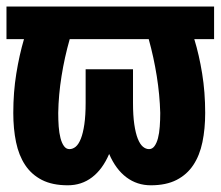

<svg xmlns="http://www.w3.org/2000/svg" viewBox="-20 -548 665 578"><path d="M624.5 -430.2H564.9Q579.6 -382.3 588.6 -326.4Q597.7 -270.5 597.7 -208Q597.7 -160.2 589.4 -120.1Q581.1 -80.1 562 -51.3Q543 -22.5 511.5 -6.3Q480 9.8 434.1 9.8Q392.6 9.8 360.6 -14.2Q328.6 -38.1 308.6 -84.5Q288.6 -38.1 257.1 -14.2Q225.6 9.8 184.1 9.8Q137.7 9.8 106.2 -6.3Q74.7 -22.5 55.7 -51.3Q36.6 -80.1 28.3 -120.1Q20 -160.2 20 -208Q20 -270.5 29.1 -326.4Q38.1 -382.3 52.2 -430.2H-0.5V-528.3H624.5ZM462.4 -208Q460.9 -262.7 451.9 -319.1Q442.9 -375.5 427.7 -430.2H189.9Q174.3 -375.5 165.3 -319.1Q156.2 -262.7 155.3 -208Q155.3 -186.5 156.7 -167Q158.2 -147.5 162.1 -132.3Q166 -117.2 172.6 -108.2Q179.2 -99.1 189 -99.1Q199.2 -99.1 208 -106.4Q216.8 -113.8 223.4 -130.4Q230 -147 233.9 -173.6Q237.8 -200.2 237.8 -238.8V-339.4H380.4V-238.8Q380.4 -200.2 384.3 -173.6Q388.2 -147 394.8 -130.4Q401.4 -113.8 410.2 -106.4Q418.9 -99.1 428.7 -99.1Q438.5 -99.1 445.1 -108.2Q451.7 -117.2 455.6 -132.1Q459.5 -147 460.9 -166.7Q462.4 -186.5 462.4 -208Z"/></svg>

Font: Roboto Mono
Style: Bold
Weight: 700
Designer: Google
Version: Version 2.000985; 2015; ttfautohint (v1.3)